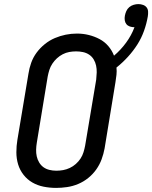

<svg xmlns="http://www.w3.org/2000/svg" viewBox="-20 -910 744 938"><path d="M254 8Q223 8 193 2Q163 -4 138 -18.5Q113 -33 95 -56Q77 -79 68.5 -107Q60 -135 60 -166Q60 -197 65 -227L119 -550Q123 -577 132.5 -603.5Q142 -630 159 -653Q176 -676 199 -694.5Q222 -713 248 -724Q274 -735 301 -740.5Q328 -746 356 -746Q386 -746 414 -739Q442 -732 466.5 -719Q491 -706 509 -685Q527 -664 537 -638Q570 -666 596 -701.5Q622 -737 637 -777Q637 -777 636.5 -777Q636 -777 636 -777Q625 -777 614.5 -780.5Q604 -784 597.5 -792Q591 -800 589.5 -811Q588 -822 590 -833Q592 -844 597 -855.5Q602 -867 611.5 -875Q621 -883 633 -886.5Q645 -890 656 -890Q668 -890 679 -886Q690 -882 696.5 -873.5Q703 -865 703.5 -853Q704 -841 702 -829Q696 -794 683.5 -759Q671 -724 651 -692.5Q631 -661 605 -632.5Q579 -604 549 -580Q551 -563 549 -544.5Q547 -526 544 -508L491 -185Q486 -158 476.5 -132Q467 -106 450.5 -82.5Q434 -59 411 -40.5Q388 -22 361.5 -11Q335 0 307.5 4Q280 8 254 8ZM255 -76Q255 -76 255 -76Q255 -76 255 -76Q272 -76 288.5 -79Q305 -82 321 -89.5Q337 -97 350.5 -109Q364 -121 373.5 -135.5Q383 -150 388 -166.5Q393 -183 396 -199L450 -521Q452 -539 452.5 -556Q453 -573 449.5 -589.5Q446 -606 437.5 -620Q429 -634 415.5 -643Q402 -652 385.5 -655.5Q369 -659 352 -659Q335 -659 318.5 -656Q302 -653 286.5 -645Q271 -637 258 -625Q245 -613 235.5 -598.5Q226 -584 221 -568Q216 -552 213 -536L160 -214Q157 -196 156.5 -179Q156 -162 159.5 -146Q163 -130 171.5 -116Q180 -102 192.5 -93Q205 -84 221.5 -80Q238 -76 255 -76Z"/></svg>

Font: Iosevka Etoile Medium Oblique
Style: Regular
Weight: 500
Italic angle: -9°
Designer: Belleve Invis
Foundry: Belleve Invis
Version: Version 15.5.2; ttfautohint (v1.8.4)